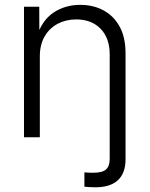

<svg xmlns="http://www.w3.org/2000/svg" viewBox="-20 -567 618 793"><path d="M328.6 204.1V145Q336.9 146 348.1 146.2Q359.4 146.5 365.2 146.5Q402.8 146.5 418 132.8Q433.1 119.1 433.1 88.9V0H498.5V91.3Q498.5 147.9 467 177.2Q435.5 206.5 374.5 206.5Q361.8 206.5 349.1 205.8Q336.4 205.1 328.6 204.1ZM144.5 -334V0H79.1V-539.1H142.1L142.6 -413.1H130.9Q153.3 -483.4 201.2 -515.1Q249 -546.9 311 -546.9Q366.2 -546.9 408.4 -523.7Q450.7 -500.5 474.6 -456.3Q498.5 -412.1 498.5 -347.2V0H433.1V-342.3Q433.1 -409.7 395.5 -448.2Q357.9 -486.8 294.9 -486.8Q252.4 -486.8 218.3 -468.8Q184.1 -450.7 164.3 -416.5Q144.5 -382.3 144.5 -334Z"/></svg>

Font: Inter 18pt Light
Style: Regular
Weight: 300
Designer: Rasmus Andersson
Foundry: rsms
Version: Version 4.001;git-66647c0bb